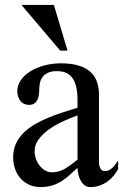

<svg xmlns="http://www.w3.org/2000/svg" viewBox="-20 -738 499 769"><path d="M195.8 -718.3 250.5 -535.2H221.2L65.9 -718.3ZM290.5 -275.9Q263.2 -266.1 232.9 -252.2Q202.6 -238.3 177.2 -220.5Q151.9 -202.6 135.3 -180.7Q118.7 -158.7 118.7 -133.3Q118.7 -115.7 124.5 -100.1Q130.4 -84.5 140.1 -72.8Q149.9 -61 162.4 -54.4Q174.8 -47.9 188 -47.9Q216.8 -47.9 241.5 -63Q266.1 -78.1 290.5 -98.6ZM376.5 -89.4Q376.5 -74.2 382.1 -63.5Q387.7 -52.7 399.9 -52.7Q409.2 -52.7 416.5 -56.4Q423.8 -60.1 430.2 -65.9Q436.5 -71.8 442.1 -79.3Q447.8 -86.9 453.1 -95.2V-60.1Q444.8 -45.9 434.1 -33Q423.3 -20 409.4 -10.3Q395.5 -0.5 378.7 5.4Q361.8 11.2 341.8 11.2Q328.6 11.2 318.8 3.9Q309.1 -3.4 303 -14.9Q296.9 -26.4 293.7 -39.8Q290.5 -53.2 290.5 -65.9Q275.4 -52.7 261 -39.1Q246.6 -25.4 229.5 -14.2Q212.4 -2.9 191.4 4.2Q170.4 11.2 142.6 11.2Q117.2 11.2 96.9 2Q76.7 -7.3 62.3 -23.4Q47.9 -39.6 40.3 -61.3Q32.7 -83 32.7 -107.9Q32.7 -138.7 43.9 -162.8Q55.2 -187 74.7 -206.3Q94.2 -225.6 119.9 -240.2Q145.5 -254.9 174.1 -266.8Q202.6 -278.8 232.7 -288.3Q262.7 -297.9 290.5 -306.6V-335.9Q290.5 -369.1 284.9 -391.6Q279.3 -414.1 268.6 -427.7Q257.8 -441.4 242.7 -447.3Q227.5 -453.1 208 -453.1Q186 -453.1 172.4 -446.8Q158.7 -440.4 150.9 -430.2Q143.1 -419.9 140.1 -406.7Q137.2 -393.6 137.2 -379.9Q137.2 -367.7 135.5 -356.4Q133.8 -345.2 129.2 -336.7Q124.5 -328.1 116.5 -323Q108.4 -317.9 95.2 -317.9Q85 -317.9 76.4 -322Q67.9 -326.2 62 -333.5Q56.2 -340.8 52.7 -350.8Q49.3 -360.8 49.3 -372.6Q49.3 -396.5 63.5 -417Q77.6 -437.5 101.6 -452.4Q125.5 -467.3 157.2 -475.8Q189 -484.4 224.6 -484.4Q266.1 -484.4 295.2 -475.3Q324.2 -466.3 342.3 -450Q360.4 -433.6 368.4 -410.2Q376.5 -386.7 376.5 -358.4Z"/></svg>

Font: Khmer Busra Bunong
Style: Regular
Weight: 400
Designer: D. Kanjahn
Version: Version 7.100; 2014